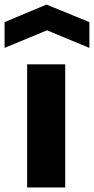

<svg xmlns="http://www.w3.org/2000/svg" viewBox="-56 -822 412 842"><path d="M-36 -725 148 -802 336 -725V-612L150 -689L-36 -612ZM63 -540H230V0H63Z"/></svg>

Font: Encode Sans Normal
Style: Bold
Weight: 700
Designer: Pablo Impallari, Andres Torresi
Foundry: Pablo Impallari, Andres Torresi
Version: Version 1.000; ttfautohint (v1.00) -l 8 -r 50 -G 200 -x 14 -